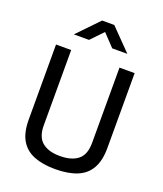

<svg xmlns="http://www.w3.org/2000/svg" viewBox="-165 -1025 973 1143"><g transform="rotate(20 322.0 -453.5)"><path d="M320 10Q242 10 186.5 -12Q131 -34 102 -83Q73 -132 73 -214V-689H169V-211Q169 -138 209 -105.5Q249 -73 320 -73Q395 -73 435 -105.5Q475 -138 475 -211V-689H571V-214Q571 -134 542 -84Q513 -34 457 -12Q401 10 320 10ZM152 -782 282 -917H359L491 -782H395L322 -859L248 -782Z"/></g></svg>

Font: Cairo Play SemiBold
Style: Regular
Weight: 600
Designer: Mohamed Gaber, Accademia di Belle Arti di Urbino
Foundry: Kief Type Foundry, Accademia di Belle Arti di Urbino
Version: Version 3.130;gftools[0.9.24]